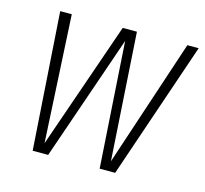

<svg xmlns="http://www.w3.org/2000/svg" viewBox="-82 -614 755 706"><g transform="rotate(15 295.5 -261.0)"><path d="M591 -522 413 0H354L323 -478L158 0H99L64 -522H108L134 -38L302 -522H356L387 -37L548 -522Z"/></g></svg>

Font: Fira Sans Extra Condensed ExtraLight
Style: Italic
Weight: 275
Width: 3
Italic angle: -8°
Designer: Carrois Corporate & Edenspiekermann AG
Foundry: Carrois Corporate GbR & Edenspiekermann AG
Version: Version 4.203